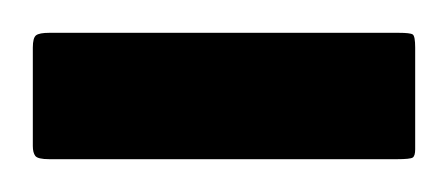

<svg xmlns="http://www.w3.org/2000/svg" viewBox="-20 -628 273 117"><path d="M233 -537Q233 -533 231.5 -532Q230 -531 222 -531H10Q3 -531 1.5 -533Q0 -535 0 -539V-599Q0 -605 2 -606.5Q4 -608 10 -608H223Q230 -608 231.5 -607Q233 -606 233 -599Z"/></svg>

Font: Glory Thin
Style: Bold
Weight: 700
Version: Version 1.011